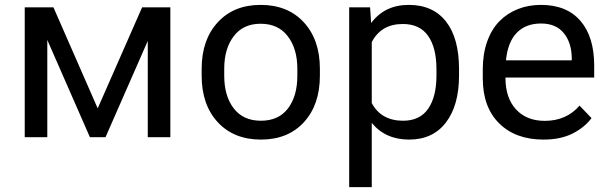

<svg xmlns="http://www.w3.org/2000/svg" viewBox="-20 -558 2476 781"><path d="M80.6 0V-528.3H197.3L377.4 -117.2L558.1 -528.3H672.9V0H581.1V-391.6L409.2 0H345.7L172.4 -395.5V0Z M800.3 -250V-278.3Q800.3 -396 865.5 -467Q930.7 -538.1 1040 -538.1Q1150.9 -538.1 1216.1 -467Q1281.2 -396 1281.2 -278.3V-250Q1281.2 -131.8 1216.3 -61Q1151.4 9.8 1041.5 9.8Q931.2 9.8 865.7 -61Q800.3 -131.8 800.3 -250ZM892.1 -278.3V-250Q892.1 -167.5 930.7 -117.2Q969.2 -66.9 1041.5 -66.9Q1113.3 -66.9 1151.4 -116.9Q1189.5 -167 1189.5 -250V-278.3Q1189.5 -359.9 1150.6 -410.6Q1111.8 -461.4 1040 -461.4Q969.2 -461.4 930.7 -410.6Q892.1 -359.9 892.1 -278.3Z M1492.2 203.1H1400.4V-528.3H1485.4L1489.7 -464.4Q1544.9 -538.1 1642.6 -538.1Q1741.2 -538.1 1794.2 -470.5Q1847.2 -402.8 1847.2 -276.9V-251Q1847.2 -129.4 1793.9 -59.8Q1740.7 9.8 1644 9.8Q1547.9 9.8 1492.2 -58.1ZM1618.7 -460.4Q1530.3 -460.4 1492.2 -386.7V-138.7Q1530.8 -66.9 1619.6 -66.9Q1688 -66.9 1721.7 -115.7Q1755.4 -164.6 1755.4 -251V-276.9Q1755.4 -363.8 1721.4 -412.1Q1687.5 -460.4 1618.7 -460.4Z M1943.8 -239.7V-275.9Q1943.8 -339.4 1961.9 -389.6Q1980 -439.9 2012 -472.2Q2043.9 -504.4 2086.9 -521.2Q2129.9 -538.1 2180.2 -538.1Q2285.2 -538.1 2341.1 -473.1Q2397 -408.2 2397 -291.5V-242.7H2036.1V-240.7Q2036.1 -159.7 2079.1 -113Q2122.1 -66.4 2195.8 -66.4Q2284.2 -66.4 2337.4 -128.4L2386.2 -77.6Q2357.4 -39.1 2308.6 -14.6Q2259.8 9.8 2190.9 9.8Q2077.1 9.8 2010.5 -56.2Q1943.8 -122.1 1943.8 -239.7ZM2038.1 -312.5H2305.7V-323.2Q2304.7 -385.3 2272.9 -423.8Q2241.2 -462.4 2180.7 -462.4Q2118.7 -462.4 2082 -424.6Q2045.4 -386.7 2038.1 -312.5Z"/></svg>

Font: Bert Sans Medium
Style: Regular
Weight: 500
Designer: Christian Robertson, Adam Twardoch, & Cristiano Sobral
Foundry: Google
Version: Version 12.135;January 10, 2020;FontCreator 12.0.0.2547 64-b